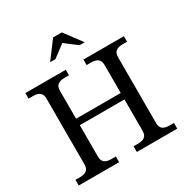

<svg xmlns="http://www.w3.org/2000/svg" viewBox="-205 -1092 1215 1259"><g transform="rotate(-30 403.0 -462.5)"><path d="M234 -101V-339H572V-101C572 -61 551 -43 503 -43H470V0H776V-43H743C695 -43 674 -61 674 -101V-600C674 -640 695 -658 743 -658H776V-700H470V-658H503C551 -658 572 -640 572 -600V-388H234V-600C234 -640 255 -658 303 -658H336V-700H30V-658H63C111 -658 132 -640 132 -600V-101C132 -61 111 -43 63 -43H30V0H336V-43H303C255 -43 234 -61 234 -101ZM272 -794H312L404 -863L495 -794H534L436 -925H370Z"/></g></svg>

Font: LT Superior Serif Medium
Style: Regular
Weight: 500
Designer: Daniel Lyons
Foundry: LyonsType
Version: Version 2.120;FEAKit 1.0